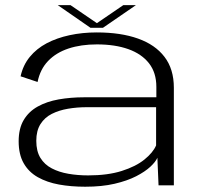

<svg xmlns="http://www.w3.org/2000/svg" viewBox="-20 -720 780 746"><path d="M311 5.5Q376 5.5 425.2 -6Q474.5 -17.5 509 -35.2Q543.5 -53 564 -72Q584.5 -91 591.5 -107L596 0H655.5V-379Q655.5 -451.5 619.2 -499Q583 -546.5 516 -570.2Q449 -594 356 -594Q299.5 -594 250 -583.2Q200.5 -572.5 161.2 -551.8Q122 -531 95.8 -499Q69.5 -467 60 -423.5L126 -401.5Q136 -451 167 -483.2Q198 -515.5 246.2 -531.5Q294.5 -547.5 356.5 -547.5Q427 -547.5 478.8 -529Q530.5 -510.5 559 -474Q587.5 -437.5 587.5 -382.5V-342H307.5Q254.5 -342 208 -333.8Q161.5 -325.5 126.5 -306Q91.5 -286.5 72 -253.5Q52.5 -220.5 52.5 -171Q52.5 -120 72 -85.8Q91.5 -51.5 127 -31.5Q162.5 -11.5 209.2 -3Q256 5.5 311 5.5ZM322.5 -38.5Q282 -38.5 245.8 -44.8Q209.5 -51 181.2 -65.8Q153 -80.5 137 -106.5Q121 -132.5 121 -173Q121 -212 137.2 -237.8Q153.5 -263.5 181.2 -277.5Q209 -291.5 244.2 -297.5Q279.5 -303.5 317 -303.5H586.5V-155Q574.5 -127 541 -100Q507.5 -73 453 -55.8Q398.5 -38.5 322.5 -38.5ZM331.5 -612H380L508 -700H459L356.5 -630L254 -700H204.5Z"/></svg>

Font: Anybody Expanded Light
Style: Regular
Weight: 300
Width: 7
Version: Version 1.113;gftools[0.9.25]